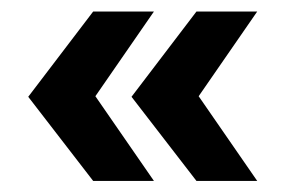

<svg xmlns="http://www.w3.org/2000/svg" viewBox="-20 -377 499 340"><path d="M145 -56.6 30 -205.6 145 -356.6H252.6L148.9 -206.6L252.6 -56.6ZM327.9 -56.6 212.9 -205.6 327.9 -356.6H435.5L331.8 -206.6L435.5 -56.6Z"/></svg>

Font: Rokkitt SemiBold
Style: Regular
Weight: 600
Designer: Vernon Adams
Foundry: Vernon Adams
Version: Version 3.103